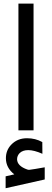

<svg xmlns="http://www.w3.org/2000/svg" viewBox="-20 -712 283 1048"><path d="M58.1 239.7 10.7 250.5V315.4L224.1 267.6V201.2C184.7 208.3 157.1 212.9 141.1 214.8C136.9 215.2 133 214.7 129.4 213.4C92.6 200.7 73.9 182.1 73.2 157.7C73.2 144.7 77.8 133.5 86.9 124C98 113 113.8 107.4 134.3 107.4C155.4 107.4 181.2 114.1 211.4 127.4L210.9 63.5C186.2 49.5 158.4 42.5 127.4 42.5C92.3 42.5 63.5 54.4 41 78.1C21.8 98.3 12.2 122.7 12.2 151.4C12.2 186.5 27.5 216 58.1 239.7ZM80.6 -692.4V-0.5H163.1V-692.4Z"/></svg>

Font: Dirooz FD
Style: FD
Weight: 400
Foundry: DejaVu fonts team - Redesigned by Saber Rastikerdar
Version: Version 0.2.1